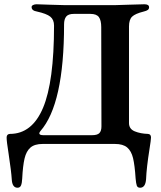

<svg xmlns="http://www.w3.org/2000/svg" viewBox="-20 -674 753 899"><path d="M35 165Q33 130 20 44Q11 -12 11 -30Q11 -46 26 -47Q130 -47 181.5 -169Q233 -291 233 -554Q233 -582 215.5 -596Q198 -610 153 -620Q128 -624 128 -641Q128 -647 135 -650.5Q142 -654 151 -654Q165 -654 211 -652Q259 -650 281 -650H520Q540 -650 584 -652Q632 -654 656 -654Q678 -654 678 -640Q678 -632 672 -627.5Q666 -623 653 -620Q613 -610 598.5 -596Q584 -582 584 -550V-98Q584 -70 611 -59Q638 -48 673 -47Q687 -46 687 -30Q687 -20 680 24Q666 112 664 165Q661 205 636 205Q624 205 620.5 195Q617 185 615 162Q611 100 603 66.5Q595 33 575.5 16.5Q556 0 518 0H180Q142 0 122.5 17Q103 34 95 68Q87 102 84 162Q83 183 78.5 194Q74 205 62 205Q37 205 35 165ZM411 -41Q436 -41 445.5 -51Q455 -61 455 -82L454 -547Q454 -579 443 -594Q432 -609 403 -609H326Q300 -609 290 -596.5Q280 -584 280 -560Q280 -186 169 -60Q164 -53 164 -50Q164 -41 183 -41Z"/></svg>

Font: EB Garamond SemiBold
Style: Regular
Weight: 600
Designer: Georg Duffner and Octavio Pardo
Foundry: Georg Duffner
Version: Version 1.000